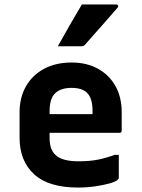

<svg xmlns="http://www.w3.org/2000/svg" viewBox="-20 -831 640 863"><path d="M302 -550Q370 -550 420.5 -522Q471 -494 499 -444Q527 -394 527 -327V-244Q527 -234 517 -234H203V-210Q203 -160 228 -136Q244 -120 270.5 -113Q297 -106 332 -106Q385 -106 423 -114Q461 -122 495 -135H514V-32Q514 -28 510 -24Q502 -15 474 -7Q446 1 408 6.5Q370 12 331 12Q198 12 133 -48Q68 -108 68 -212V-326Q68 -393 97 -443.5Q126 -494 178.5 -522Q231 -550 302 -550ZM302 -436Q253 -436 228 -412Q203 -388 203 -332V-318H396V-332Q396 -390 371 -414Q349 -436 302 -436ZM348 -811H501Q508 -811 510.5 -806Q513 -801 508 -796Q483 -767 461 -742Q439 -717 415.5 -690.5Q392 -664 363 -631Q357 -623 346 -623H240Q266 -670 293 -717Q320 -764 348 -811Z"/></svg>

Font: Recursive Sn Lnr St
Style: Bold
Weight: 700
Version: Version 1.079;hotconv 1.0.112;makeotfexe 2.5.65598; ttfautoh